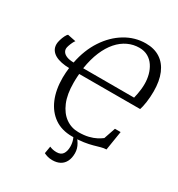

<svg xmlns="http://www.w3.org/2000/svg" viewBox="-219 -894 1156 1245"><g transform="rotate(30 359.0 -271.0)"><path d="M393 11Q316 11 262 -26.2Q208 -63.5 179.2 -130.8Q150.5 -198 150.5 -288.5Q150.5 -307.5 152 -326.8Q153.5 -346 155.5 -363.5Q124.5 -364 97.5 -369.5Q70.5 -375 50.2 -386.2Q30 -397.5 18.5 -415Q7 -432.5 7 -457Q7 -470.5 12.8 -490Q18.5 -509.5 26.8 -526Q35 -542.5 42.5 -547L104 -534.5Q98.5 -529 91.8 -515Q85 -501 80 -486.2Q75 -471.5 75 -462.5Q75 -448.5 84 -436.5Q93 -424.5 112.5 -417Q132 -409.5 163 -409Q183 -511.5 233.5 -588.2Q284 -665 355.5 -708Q427 -751 508.5 -751Q571.5 -751 615.8 -722.2Q660 -693.5 683.2 -638.8Q706.5 -584 706.5 -506Q706.5 -463.5 700.8 -424Q695 -384.5 687.5 -363.5L231.5 -363Q230.5 -352 229.8 -341.2Q229 -330.5 228.8 -319Q228.5 -307.5 228.5 -295.5Q228.5 -210 253 -151.8Q277.5 -93.5 319.8 -63.5Q362 -33.5 415 -33.5Q458 -33.5 489.8 -41.5Q521.5 -49.5 543.5 -61.2Q565.5 -73 580.5 -84.5L610 -171H652.5L629.5 -27.5Q610.5 -27 589.5 -21Q568.5 -15 541.5 -7.5Q514.5 0 478.5 5.5Q442.5 11 393 11ZM616.5 -408Q620.5 -425 624 -443Q627.5 -461 629.5 -480.2Q631.5 -499.5 631.5 -519Q631.5 -553.5 622.8 -586.8Q614 -620 596.2 -646.8Q578.5 -673.5 550.8 -689.5Q523 -705.5 485.5 -705.5Q441 -705.5 400.5 -686.5Q360 -667.5 327 -630Q294 -592.5 270.5 -537Q247 -481.5 235.5 -408ZM359.5 208.5Q338 208.5 321.8 203.5Q305.5 198.5 295.5 193L304.5 139Q315.5 144 328.2 147Q341 150 357 150Q389.5 150 403.5 129.2Q417.5 108.5 417.5 74.5Q417.5 47.5 408.8 23.2Q400 -1 381 -22L398 -23.5L402 -22Q428 -0.5 446.5 30.8Q465 62 465 96.5Q465 132 452.5 157.2Q440 182.5 416.2 195.5Q392.5 208.5 359.5 208.5Z"/></g></svg>

Font: Merriweather 20pt Light
Style: Italic
Weight: 300
Italic angle: -7.8°
Version: Version 2.101